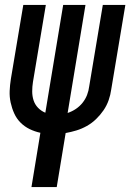

<svg xmlns="http://www.w3.org/2000/svg" viewBox="-20 -540 540 775"><path d="M107 215 143 -4Q120 -9 99.5 -19Q79 -29 63 -45Q47 -61 37.5 -82Q28 -103 23 -126Q18 -149 19 -173Q20 -197 24 -222L74 -520H165L113 -209Q110 -190 110 -171Q110 -152 115.5 -135Q121 -118 133.5 -105Q146 -92 163 -85L235 -520H325L253 -84Q271 -90 286.5 -100.5Q302 -111 313.5 -125.5Q325 -140 331.5 -157Q338 -174 340 -191L395 -520H486L429 -179Q426 -157 418.5 -135.5Q411 -114 398 -95Q385 -76 368 -59.5Q351 -43 330.5 -31.5Q310 -20 288.5 -13.5Q267 -7 245 -3L209 215Z"/></svg>

Font: Iosevka Semibold
Style: Italic
Weight: 600
Italic angle: -9°
Monospace: yes
Designer: Belleve Invis
Foundry: Belleve Invis
Version: Version 32.5.0; ttfautohint (v1.8.4)